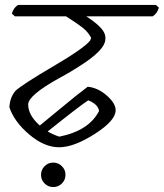

<svg xmlns="http://www.w3.org/2000/svg" viewBox="-20 -639 663 777"><path d="M94 -216Q94 -173 141 -131Q166 -151 228.5 -203Q291 -255 335 -288Q376 -284 412 -252.5Q448 -221 448 -193Q448 -151 363.5 -97Q279 -43 219 -43Q159 -43 98 -95Q37 -147 18 -205Q20 -245 43 -272Q75 -300 197 -371.5Q319 -443 345 -475L349 -486Q336 -510 314.5 -527Q293 -544 247 -573H40L28 -584Q35 -608 53 -619H611L623 -608Q616 -584 598 -573H329Q392 -532 403 -503.5Q414 -475 392.5 -446Q371 -417 319 -382.5Q267 -348 218 -322Q94 -253 94 -216ZM337 -233Q303 -211 173 -107Q195 -94 220 -86Q340 -110 381 -190Q376 -218 337 -233ZM146 68.5Q146 48 160.5 33.5Q175 19 195.5 19Q216 19 230.5 33.5Q245 48 245 68.5Q245 89 230.5 103.5Q216 118 195.5 118Q175 118 160.5 103.5Q146 89 146 68.5Z"/></svg>

Font: Tillana
Style: Regular
Weight: 400
Designer: Lipi Raval (Devanagari, Latin), Jonny Pinhorn (Latin)
Foundry: Indian Type Foundry
Version: Version 2.002;PS 1.0;hotconv 1.0.79;makeotf.lib2.5.61930; tt